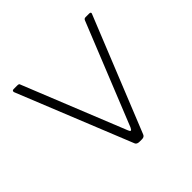

<svg xmlns="http://www.w3.org/2000/svg" viewBox="-138 -668 806 806"><g transform="rotate(-45 265.0 -265.0)"><path d="M490 -530Q495 -530 497 -527.5Q499 -525 497 -521L291 -11Q287 0 273 0H259Q243 0 239 -10L33 -520Q32 -525 34 -527.5Q36 -530 41 -530H63Q68 -530 71 -528.5Q74 -527 75 -522L258 -68Q265 -49 274 -69L457 -523Q459 -527 461.5 -528.5Q464 -530 468 -530H490Z"/></g></svg>

Font: Libre Franklin Thin Thin
Style: Regular
Weight: 250
Version: Version 3.000